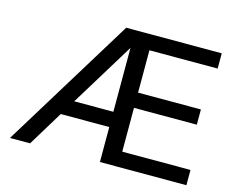

<svg xmlns="http://www.w3.org/2000/svg" viewBox="-98 -843 1200 986"><g transform="rotate(15 502.0 -350.5)"><path d="M27.8 0 458 -701.2H965.8V-620.1H603V-395H937V-314H603V-81.1H965.8V0H505.9V-186H248L134.8 0ZM505.9 -267.1V-606.9L297.9 -267.1Z"/></g></svg>

Font: LT Superior Med
Style: Regular
Weight: 500
Designer: Daniel Lyons
Foundry: LyonsType
Version: Version 1.000